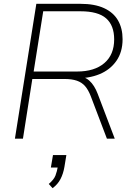

<svg xmlns="http://www.w3.org/2000/svg" viewBox="-20 -725 694 1004"><path d="M58 0 170 -705H401Q475 -705 524 -682.5Q573 -660 597 -618.5Q621 -577 621 -520Q621 -453 588.5 -406.5Q556 -360 500 -337Q444 -314 373 -316V-327H381Q421 -327 447.5 -303Q474 -279 491 -234L580 0H539L455 -221Q442 -255 425 -274.5Q408 -294 382 -303Q356 -312 317 -312H149L100 0ZM156 -351H383Q474 -351 525.5 -395Q577 -439 577 -519Q577 -592 535 -629Q493 -666 401 -666H206ZM255 259 235 237Q262 214 270 193Q278 172 283 144L296 151H246L257 86H327L317 147Q311 183 296.5 211Q282 239 255 259Z"/></svg>

Font: Nunito Sans 12pt ExtraLight 12pt ExtraLight
Style: Italic
Weight: 250
Italic angle: -9°
Version: Version 3.101;gftools[0.9.27]